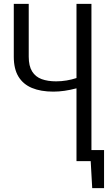

<svg xmlns="http://www.w3.org/2000/svg" viewBox="-20 -830 571 989"><path d="M374 0V-375Q310 -358 255 -358Q190 -358 144.5 -377Q99 -396 75 -435.5Q51 -475 51 -538V-810H128V-538Q128 -490 145.5 -462Q163 -434 194.5 -422.5Q226 -411 269 -411Q296 -411 323 -415.5Q350 -420 374 -428V-810H451V0ZM455 139 444 -57H516V139ZM399 -57H474V0H399Z"/></svg>

Font: Oswald Light
Style: Regular
Weight: 300
Designer: Vernon Adams
Foundry: Vernon Adams
Version: Version 4.103;gftools[0.9.33.dev8+g029e19f]